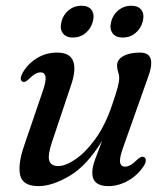

<svg xmlns="http://www.w3.org/2000/svg" viewBox="-20 -640 579 670"><path d="M482 -92Q488.5 -89.5 488.8 -81.2Q489 -73 483 -63Q462.5 -30 428.2 -10.2Q394 9.5 358 9.5Q302 9.5 302 -38Q302 -56.5 311.8 -83.5Q321.5 -110.5 336.5 -149Q283 -61.5 222.5 -26Q162 9.5 114.5 9.5Q58.5 9.5 50.2 -29.5Q42 -68.5 65 -134L128.5 -320Q141.5 -357 138.8 -372.2Q136 -387.5 122 -387.5Q112.5 -387.5 102.8 -382Q93 -376.5 78.5 -362Q66.5 -351 59 -355Q46 -361 58.5 -385Q76.5 -417 108.5 -436.8Q140.5 -456.5 179 -456.5Q224 -456.5 235.2 -427Q246.5 -397.5 228 -343L162.5 -147.5Q146 -99.5 151.8 -80Q157.5 -60.5 183 -60.5Q208.5 -60.5 243.5 -84.2Q278.5 -108 312.8 -155.2Q347 -202.5 371 -273Q386 -317 391 -336.5Q396 -356 396 -367.5Q396 -379 392.2 -389Q388.5 -399 388.5 -411.5Q388.5 -432 410.2 -444.2Q432 -456.5 469 -456.5Q529.5 -456.5 495.5 -367.5L411.5 -130.5Q396.5 -90 399 -74.2Q401.5 -58.5 416.5 -58.5Q425 -58.5 435.5 -64.2Q446 -70 461.5 -85.5Q474.5 -96 482 -92ZM234.5 -509Q210 -509 199 -524.5Q188 -540 194.5 -564.5Q201 -589.5 220 -604.8Q239 -620 264 -620Q289 -620 299.8 -604.8Q310.5 -589.5 304 -564.5Q297.5 -540.5 278.8 -524.8Q260 -509 234.5 -509ZM408.5 -509Q383.5 -509 372.5 -524.5Q361.5 -540 368 -564.5Q374.5 -589.5 393.8 -604.8Q413 -620 437.5 -620Q463 -620 473.8 -604.8Q484.5 -589.5 478 -564.5Q471.5 -540.5 452.8 -524.8Q434 -509 408.5 -509Z"/></svg>

Font: Fraunces 72pt Soft
Style: Italic
Weight: 400
Italic angle: -16°
Version: Version 1.000;[b76b70a41]